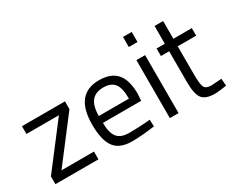

<svg xmlns="http://www.w3.org/2000/svg" viewBox="-103 -1061 1733 1434"><g transform="rotate(-30 763.5 -344.5)"><path d="M42 -433V-500H413V-433L133 -67H413V0H42V-67L322 -433Z M864 -62 893 -65 895 -6Q781 10 700 10Q592 10 547 -52.5Q502 -115 502 -247Q502 -510 711 -510Q812 -510 862 -453.5Q912 -397 912 -276L908 -219H578Q578 -136 608 -96Q638 -56 712.5 -56Q787 -56 864 -62ZM837 -279Q837 -371 807.5 -409Q778 -447 711.5 -447Q645 -447 611.5 -407Q578 -367 577 -279Z M1029 0V-500H1104V0ZM1029 -613V-700H1104V-613Z M1507 -435H1348V-196Q1348 -110 1360.5 -83Q1373 -56 1420 -56L1509 -62L1514 0Q1447 11 1412 11Q1334 11 1304 -27Q1274 -65 1274 -172V-435H1203V-500H1274V-653H1348V-500H1507Z"/></g></svg>

Font: Titillium Web
Style: Regular
Weight: 400
Version: Version 1.002;PS 57.000;hotconv 1.0.70;makeotf.lib2.5.55311